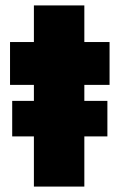

<svg xmlns="http://www.w3.org/2000/svg" viewBox="-20 -688 445 708"><path d="M291 -185V0H105V-185H25V-316H105V-375H17V-533H105V-668H291V-533H384V-375H291V-316H376V-185Z"/></svg>

Font: Mach ExtraBold
Style: Regular
Weight: 800
Version: Version 1.002